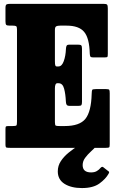

<svg xmlns="http://www.w3.org/2000/svg" viewBox="-20 -770 604 1000"><path d="M46 -636.5H30.5Q15.5 -636.5 12 -641Q8.5 -645.5 8.5 -659.5V-728Q8.5 -743.5 13.8 -746.8Q19 -750 33.5 -750H519Q534.5 -750 538 -745.5Q541.5 -741 541.5 -726V-490.5Q541.5 -476.5 539.5 -473.8Q537.5 -471 524 -471H464Q453 -471 450.5 -476Q448 -481 447.5 -491Q445.5 -571.5 418.2 -604Q391 -636.5 327 -636.5H293.5Q279 -636.5 272.5 -632.8Q266 -629 266 -613.5V-451Q266 -435 268 -429.5Q270 -424 274.5 -424H284.5Q302 -424 312 -451.2Q322 -478.5 323.5 -516Q324 -527 327.2 -532.2Q330.5 -537.5 340 -537.5H385Q399 -537.5 403 -533.8Q407 -530 407 -516V-239.5Q407 -226.5 403.8 -222.5Q400.5 -218.5 387 -218.5H343.5Q331 -218.5 327.2 -224.2Q323.5 -230 323 -242.5Q321.5 -279 314 -307.8Q306.5 -336.5 285 -336.5H278.5Q266 -336.5 266 -309.5V-134Q266 -117.5 270.8 -115.5Q275.5 -113.5 292 -113.5H317Q394.5 -113.5 424.8 -151Q455 -188.5 457.5 -280.5Q458 -297.5 460.2 -301.8Q462.5 -306 479.5 -306H532Q546.5 -306 549 -302.2Q551.5 -298.5 551.5 -284V-19Q551.5 -5 548.5 -2.5Q545.5 0 531 0H32.5Q18.5 0 13.5 -1.5Q8.5 -3 8.5 -18V-98Q8.5 -110 11.8 -111.8Q15 -113.5 26.5 -113.5H45.5Q62 -113.5 65.2 -116.5Q68.5 -119.5 68.5 -136.5V-617Q68.5 -630.5 64.2 -633.5Q60 -636.5 46 -636.5ZM407 209.5Q351 209.5 316 187.5Q281 165.5 281 122.5Q281 93 297 69Q313 45 337.5 25Q362 5 388 -11.2Q414 -27.5 434 -41Q442.5 -46.5 454 -42.2Q465.5 -38 469 -35Q480.5 -25.5 484.2 -20.8Q488 -16 482 -9.5Q470.5 3.5 453.5 19Q436.5 34.5 423.5 52Q410.5 69.5 410.5 90Q410.5 128 454.5 128Q472.5 128 484.2 121Q496 114 503.5 104.5Q511.5 95.5 518 101L543.5 121Q548.5 124 548.5 126.5Q548.5 129 545.5 135Q530.5 162 497.8 185.8Q465 209.5 407 209.5Z"/></svg>

Font: Besley* Condensed Heavy
Style: Regular
Weight: 800
Width: 3
Designer: Owen Earl
Foundry: indestructible type*
Version: Version 3.000; ttfautohint (v1.8.3)